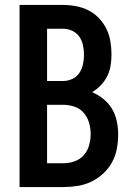

<svg xmlns="http://www.w3.org/2000/svg" viewBox="-20 -755 540 775"><path d="M59 0V-735H235Q261 -735 287.5 -730Q314 -725 337.5 -713Q361 -701 379.5 -681.5Q398 -662 409.5 -638.5Q421 -615 425.5 -588.5Q430 -562 430 -536Q430 -513 426.5 -490.5Q423 -468 413 -448Q403 -428 387.5 -411.5Q372 -395 352 -383Q377 -372 398 -355Q419 -338 432.5 -315Q446 -292 451.5 -265.5Q457 -239 457 -212Q457 -183 451.5 -154Q446 -125 432 -99.5Q418 -74 396 -54Q374 -34 348 -21.5Q322 -9 293 -4.5Q264 0 235 0ZM170 -428H235Q254 -428 272 -436.5Q290 -445 300.5 -461Q311 -477 315 -496Q319 -515 319 -534Q319 -553 315 -572Q311 -591 300.5 -606.5Q290 -622 272 -630.5Q254 -639 235 -639H170ZM170 -96H235Q258 -96 280 -103.5Q302 -111 317.5 -128Q333 -145 339.5 -168Q346 -191 346 -214Q346 -237 339.5 -259.5Q333 -282 318 -299.5Q303 -317 280.5 -324.5Q258 -332 235 -332H170Z"/></svg>

Font: Iosevka Custom
Style: Bold
Weight: 700
Monospace: yes
Designer: Belleve Invis
Foundry: Belleve Invis
Version: Version 30.3.3; ttfautohint (v1.8.3)